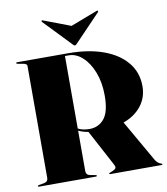

<svg xmlns="http://www.w3.org/2000/svg" viewBox="-96 -984 924 1064"><g transform="rotate(-10 366.0 -452.0)"><path d="M698 -449Q698 -386.5 661.8 -339.5Q625.5 -292.5 560 -268.5L693 -36Q705.5 -15 724 -9Q732 -6.5 732 -4Q732 0 726 0H438Q432 0 432 -4Q432 -5.5 440 -9L452 -14Q465.5 -19.5 470.8 -26.2Q476 -33 466 -51L359 -251.5Q342 -254 328.5 -258.2Q315 -262.5 304 -268V-40Q304 -18.5 327 -14L355 -9Q363 -7.5 363 -4Q363 0 357 0H37Q31 0 31 -4Q31 -7.5 39 -9L67 -14Q90 -18.5 90 -40V-671Q90 -682 67 -686L39 -691Q31 -692.5 31 -696Q31 -700 37 -700H324Q438.5 -700 522.5 -669.2Q606.5 -638.5 652.2 -582.2Q698 -526 698 -449ZM304 -688V-280Q329.5 -266 369 -266Q420 -266 451.5 -304.8Q483 -343.5 483 -434Q483 -507.5 460.8 -565Q438.5 -622.5 402.5 -655.2Q366.5 -688 325 -688ZM379.5 -742.5Q373.5 -736 369 -736Q364.5 -736 358.5 -742.5L211.5 -896Q207.5 -901 211 -903.5Q213 -905.5 219 -903L369 -846L518.5 -903Q524.5 -905.5 527 -903.5Q530 -900.5 526.5 -896Z"/></g></svg>

Font: Fraunces 144pt Black
Style: Regular
Weight: 900
Version: Version 1.000;[0bf87f6ff]